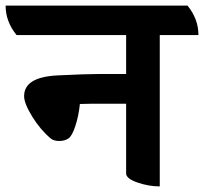

<svg xmlns="http://www.w3.org/2000/svg" viewBox="-69 -645 728 685"><path d="M262 -275 216 -274Q212 -233 200 -196Q188 -159 174.5 -150.5Q161 -142 142 -142Q123 -142 112 -151Q75 -182 46 -229Q17 -276 17 -302Q17 -370 136 -376Q239 -381 283 -381H381V-520H-10Q-49 -568 -49 -625H600Q639 -577 639 -520H501V20Q461 20 421 6Q381 -8 381 -26V-275Z"/></svg>

Font: Karma
Style: Bold
Weight: 700
Designer: Joana Correia
Foundry: Indian Type Foundry
Version: Version 1.202;PS 1.0;hotconv 1.0.78;makeotf.lib2.5.61930; tt